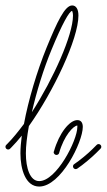

<svg xmlns="http://www.w3.org/2000/svg" viewBox="-30 -650 392 705"><path d="M114 35C193 35 274 -128 274 -184C274 -201 266 -209 254 -209C226 -209 187 -162 168 -94C167 -93 167 -92 167 -91C167 -86 172 -81 177 -81C182 -81 186 -84 187 -88C205 -152 240 -189 254 -189V-184C254 -134 177 15 114 15C80 15 65 -33 65 -87C65 -114 69 -148 76 -187C167 -315 258 -508 258 -593C258 -617 249 -630 235 -630C208 -630 180 -570 141 -475C106 -389 74 -282 58 -195C37 -167 17 -142 -2 -123L-7 -118C-9 -116 -10 -114 -10 -111C-10 -106 -6 -101 0 -101C3 -101 5 -102 7 -104L12 -109C24 -121 37 -136 50 -152C47 -128 45 -106 45 -87C45 -28 64 35 114 35ZM248 -29C250 -29 252 -30 254 -31C275 -45 307 -72 323 -88L339 -104C341 -106 342 -108 342 -111C342 -116 338 -121 332 -121C329 -121 327 -120 325 -118L309 -102C293 -86 263 -61 242 -47C240 -46 238 -42 238 -39C238 -34 242 -29 248 -29ZM87 -238C104 -313 130 -397 159 -467C198 -562 225 -610 235 -610C234 -610 238 -606 238 -593C238 -521 166 -361 87 -238Z"/></svg>

Font: Mistral SingleLine Outline
Style: Regular
Weight: 300
Designer: François Chastanet, Élisa Garzelli, Anais Alves, Morgane Autin
Foundry: institut supérieur des arts et du design Toulouse / isdaT
Version: Version 1.000;Glyphs 3.3 (3337)